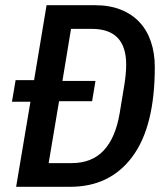

<svg xmlns="http://www.w3.org/2000/svg" viewBox="-20 -718 640 738"><path d="M97 -327H26L40 -410H111L159 -698H345Q401 -698 444 -681Q487 -664 516 -633Q545 -602 560 -558Q575 -514 575 -460Q575 -232 489 -116Q403 0 250 0H42ZM255 -91Q333 -91 378.5 -139.5Q424 -188 440 -283L458 -392Q461 -410 463 -431Q465 -452 465 -470Q465 -607 333 -607H253L220 -407H347L334 -329H207L167 -91Z"/></svg>

Font: IBM Plex Mono Medium
Style: Italic
Weight: 500
Italic angle: -9°
Monospace: yes
Designer: Mike Abbink, Paul van der Laan, Pieter van Rosmalen
Foundry: Bold Monday
Version: Version 2.3